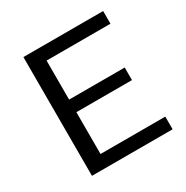

<svg xmlns="http://www.w3.org/2000/svg" viewBox="-141 -714 808 833"><g transform="rotate(-30 263.0 -297.5)"><path d="M85.5 0V-595H485V-531.5H165V-63.5H489.5V0ZM135.5 -273V-336H443.5V-273Z"/></g></svg>

Font: Encode Sans SC Condensed Thin
Style: Regular
Weight: 400
Version: Version 3.002